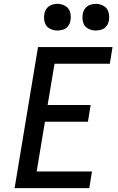

<svg xmlns="http://www.w3.org/2000/svg" viewBox="-20 -980 616 1000"><path d="M56 0H445L459 -87H171L214 -346H438L452 -433H228L264 -648H552L566 -735H178ZM479 -821Q494 -821 509.5 -826Q525 -831 535 -844.5Q545 -858 547 -873Q551 -896 545 -917Q539 -938 520 -949Q501 -960 479 -960Q464 -960 448.5 -954.5Q433 -949 423 -935.5Q413 -922 411 -907Q407 -885 413 -863.5Q419 -842 438 -831.5Q457 -821 479 -821ZM279 -821Q294 -821 309.5 -826Q325 -831 335 -844.5Q345 -858 347 -873Q351 -896 345 -917Q339 -938 320 -949Q301 -960 279 -960Q264 -960 248.5 -954.5Q233 -949 223 -935.5Q213 -922 211 -907Q207 -885 213 -863.5Q219 -842 238 -831.5Q257 -821 279 -821Z"/></svg>

Font: Iosevka Sparkle Medium
Style: Italic
Weight: 500
Italic angle: -9°
Designer: Belleve Invis
Foundry: Belleve Invis
Version: Version 4.5.0; ttfautohint (v1.8.3)